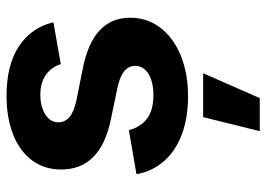

<svg xmlns="http://www.w3.org/2000/svg" viewBox="-135 -458 826 596"><g transform="rotate(-90 278.0 -160.0)"><path d="M35.2 -149.4 171.9 -172.9Q182.6 -134.3 209.2 -115.5Q235.8 -96.7 280.8 -96.7Q308.1 -96.7 328.9 -103.8Q349.6 -110.8 360.6 -123.8Q371.6 -136.7 371.6 -152.8Q371.6 -174.3 354.2 -188Q336.9 -201.7 300.8 -209L207 -228.5Q127.9 -244.6 88.9 -283.2Q49.8 -321.8 49.8 -383.3Q49.8 -435.1 78.1 -473.4Q106.4 -511.7 158.4 -532.2Q210.4 -552.7 278.8 -552.7Q374 -552.7 432.4 -514.2Q490.7 -475.6 506.8 -407.2L377 -384.3Q367.7 -413.6 343.5 -430.7Q319.3 -447.8 281.2 -447.8Q257.3 -447.8 237.8 -440.7Q218.3 -433.6 207.3 -421.1Q196.3 -408.7 196.3 -392.6Q196.3 -371.1 212.6 -357.2Q229 -343.3 266.1 -335.4L364.3 -315.9Q443.4 -299.8 482.2 -263.2Q521 -226.6 521 -168.5Q521 -115.7 489.7 -75Q458.5 -34.2 403.1 -11.7Q347.7 10.7 276.9 10.7Q210.9 10.7 159.9 -8.1Q108.9 -26.9 76.7 -63Q44.4 -99.1 35.2 -149.4ZM212.4 57.6H348.6L271.5 233.4H168.9Z"/></g></svg>

Font: Inter RS Variable
Style: Regular
Weight: 400
Designer: Rasmus Andersson (customised by Maria Ramos and Noel Pretorius)
Foundry: rsms
Version: Version 3.001;Glyphs 3.2.3 (3260)